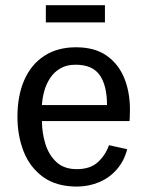

<svg xmlns="http://www.w3.org/2000/svg" viewBox="-20 -688 542 720"><path d="M269.5 11.7Q191.4 11.7 141.8 -24.2Q92.3 -60.1 68.8 -119.6Q45.4 -179.2 45.4 -250Q45.4 -329.1 71 -387.7Q96.7 -446.3 146 -478.5Q195.3 -510.7 265.1 -510.7Q335 -510.7 379.4 -479.7Q423.8 -448.7 445.6 -396Q467.3 -343.3 467.3 -276.4Q467.3 -274.4 467 -265.6Q466.8 -256.8 466.6 -247.6Q466.3 -238.3 465.8 -233.9H137.2Q137.7 -188 150.6 -147Q163.6 -106 192.1 -79.8Q220.7 -53.7 268.1 -53.7Q318.8 -53.7 347.4 -80.3Q376 -106.9 388.7 -143.6L457 -128.4Q445.8 -85 418.7 -53.5Q391.6 -22 353 -5.4Q314.5 11.2 269.5 11.7ZM137.2 -293.9H381.3Q381.3 -366.7 354.2 -406Q327.1 -445.3 263.2 -445.3Q230 -445.3 206.5 -431.6Q183.1 -418 168.2 -395.5Q153.3 -373 146 -346.4Q138.7 -319.8 137.2 -293.9ZM151.9 -604V-668.5H373.5V-604Z"/></svg>

Font: Pontano Sans Medium
Style: Regular
Weight: 500
Designer: Vernon Adams
Foundry: Vernon Adams
Version: Version 2.001